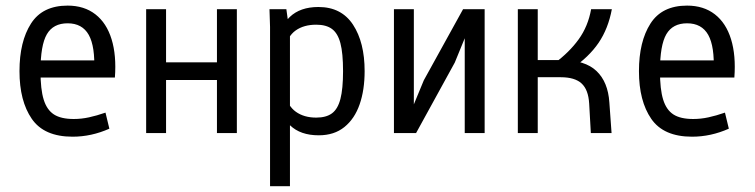

<svg xmlns="http://www.w3.org/2000/svg" viewBox="-20 -470 2665 678"><path d="M218.8 -450.2Q277.3 -450.2 316.9 -419.4Q356.4 -388.7 374 -331.5Q391.6 -274.4 385.7 -196.3H89.8V-256.8H351.6L312.5 -218.8Q316.4 -305.7 293.5 -346.7Q270.5 -387.7 218.8 -387.7Q168 -387.7 145.5 -349.1Q123 -310.5 123 -218.8Q123 -154.3 134.3 -118.2Q145.5 -82 170.4 -65.9Q195.3 -49.8 240.2 -49.8Q267.6 -49.8 294.4 -55.7Q321.3 -61.5 352.5 -72.3L366.2 -15.6Q302.7 12.7 236.3 12.7Q135.7 12.7 92.3 -50.3Q48.8 -113.3 48.8 -218.8Q48.8 -323.2 89.4 -386.7Q129.9 -450.2 218.8 -450.2Z M746.1 0V-187.5H566.4V0H496.1V-437.5H566.4V-250H746.1V-437.5H816.4V0Z M933.6 -375 931.6 -437.5H991.2L1000 -374L1003.9 -358.4V187.5H933.6ZM956.1 -128.9 984.4 -141.6Q996.1 -95.7 1024.9 -75.2Q1053.7 -54.7 1096.7 -54.7Q1131.8 -54.7 1152.3 -69.8Q1172.9 -85 1182.1 -120.6Q1191.4 -156.2 1191.4 -218.8Q1191.4 -282.2 1182.1 -317.4Q1172.9 -352.5 1152.3 -367.7Q1131.8 -382.8 1096.7 -382.8Q1052.7 -382.8 1023.9 -362.3Q995.1 -341.8 984.4 -294.9L955.1 -307.6Q966.8 -375 1003.4 -410.2Q1040 -445.3 1104.5 -445.3Q1185.5 -445.3 1226.6 -382.8Q1267.6 -320.3 1267.6 -218.8Q1267.6 -152.3 1250 -101.6Q1232.4 -50.8 1196.3 -21.5Q1160.2 7.8 1105.5 7.8Q1041 7.8 1004.4 -27.3Q967.8 -62.5 956.1 -128.9Z M1441.4 -437.5V0H1371.1V-437.5ZM1691.4 -437.5V0H1621.1V-437.5ZM1663.1 -437.5 1585.9 -249 1449.2 0H1399.4L1476.6 -186.5L1615.2 -437.5Z M1808.6 -437.5H1878.9V-257.8H1963.9Q2045.9 -257.8 2086.4 -219.2Q2127 -180.7 2131.8 -108.4L2139.6 0H2066.4L2060.5 -104.5Q2057.6 -153.3 2033.7 -175.3Q2009.8 -197.3 1960 -197.3H1878.9V0H1808.6ZM2067.4 -437.5H2140.6Q2127.9 -369.1 2093.8 -318.8Q2059.6 -268.6 1999 -227.5L1938.5 -247.1Q1990.2 -285.2 2023.4 -331.1Q2056.6 -377 2067.4 -437.5Z M2406.2 -450.2Q2464.8 -450.2 2504.4 -419.4Q2543.9 -388.7 2561.5 -331.5Q2579.1 -274.4 2573.2 -196.3H2277.3V-256.8H2539.1L2500 -218.8Q2503.9 -305.7 2481 -346.7Q2458 -387.7 2406.2 -387.7Q2355.5 -387.7 2333 -349.1Q2310.5 -310.5 2310.5 -218.8Q2310.5 -154.3 2321.8 -118.2Q2333 -82 2357.9 -65.9Q2382.8 -49.8 2427.7 -49.8Q2455.1 -49.8 2481.9 -55.7Q2508.8 -61.5 2540 -72.3L2553.7 -15.6Q2490.2 12.7 2423.8 12.7Q2323.2 12.7 2279.8 -50.3Q2236.3 -113.3 2236.3 -218.8Q2236.3 -323.2 2276.9 -386.7Q2317.4 -450.2 2406.2 -450.2Z"/></svg>

Font: Sudo Var
Style: Regular
Weight: 400
Monospace: yes
Designer: Jens Kutilek
Foundry: Jens Kutilek
Version: Version 0.065;FEAKit 1.0